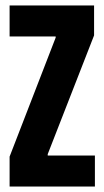

<svg xmlns="http://www.w3.org/2000/svg" viewBox="-20 -680 380 700"><path d="M15 0V-109L183 -543V-547H15V-660H323V-551L154 -118V-113H326V0Z"/></svg>

Font: Bricolage Grotesque 96pt Condensed Bricolage Grotesque 48pt Condensed Regular
Style: Bold
Weight: 700
Width: 3
Designer: Mathieu Triay
Foundry: Atelier Triay
Version: Version 1.001; ttfautohint (v1.8.4.7-5d5b);gftools[0.9.33.de